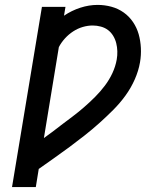

<svg xmlns="http://www.w3.org/2000/svg" viewBox="-20 -763 640 783"><path d="M29 0 151 -735H247L241 -699Q272 -720 307.5 -731.5Q343 -743 378 -743Q407 -743 434.5 -735.5Q462 -728 484.5 -712Q507 -696 522.5 -673Q538 -650 545.5 -623.5Q553 -597 554.5 -567.5Q556 -538 551 -509Q545 -474 529.5 -439Q514 -404 491.5 -373Q469 -342 441.5 -314.5Q414 -287 385 -261Q356 -235 325.5 -211Q295 -187 264 -164Q233 -141 201 -118.5Q169 -96 138 -74L126 0ZM159 -200Q176 -212 192.5 -224.5Q209 -237 226 -250L227 -251Q251 -269 275.5 -287.5Q300 -306 323 -326Q346 -346 367.5 -367.5Q389 -389 407.5 -413.5Q426 -438 438.5 -465Q451 -492 456 -520Q459 -537 458.5 -554Q458 -571 454 -587Q450 -603 441.5 -617Q433 -631 420.5 -640.5Q408 -650 391.5 -654.5Q375 -659 358 -659Q338 -659 317.5 -653Q297 -647 278.5 -635Q260 -623 245 -606.5Q230 -590 220 -571Z"/></svg>

Font: Iosevka Curly MdExObl
Style: Regular
Weight: 500
Width: 7
Italic angle: -9°
Monospace: yes
Designer: Belleve Invis
Foundry: Belleve Invis
Version: Version 11.1.0; ttfautohint (v1.8.3)